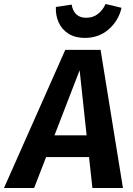

<svg xmlns="http://www.w3.org/2000/svg" viewBox="-67 -942 664 962"><path d="M379 -155H164L104 0H-47L260 -692H437L549 0H396ZM367 -264 332 -590 206 -264ZM213 -907 292 -919Q297 -888 315 -870.5Q333 -853 365 -853Q399 -853 423.5 -872Q448 -891 462 -922L542 -903Q527 -838 477.5 -795Q428 -752 358 -752Q310 -752 276.5 -773Q243 -794 227 -829.5Q211 -865 213 -907Z"/></svg>

Font: Fira Sans SemiBold
Style: Italic
Weight: 600
Italic angle: -8°
Designer: bBox Type GmbH & Carrois Corporate GbR & Edenspiekermann AG
Foundry: bBox Type GmbH & Carrois Corporate GbR & Edenspiekermann AG
Version: Version 4.301